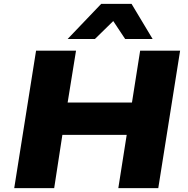

<svg xmlns="http://www.w3.org/2000/svg" viewBox="-20 -965 966 985"><path d="M53 0 165 -705H370L327 -439H657L699 -705H904L792 0H587L630 -273H300L258 0ZM327 -765 499 -945H655L763 -765H622L561 -857L467 -765Z"/></svg>

Font: Nunito Sans 7pt SemiExpanded Black
Style: Italic
Weight: 900
Width: 6
Italic angle: -9°
Designer: Vernon Adams
Foundry: Vernon Adams
Version: Version 3.101;gftools[0.9.27]